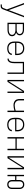

<svg xmlns="http://www.w3.org/2000/svg" viewBox="2608 -3176 783 6040"><g transform="rotate(90 3000.0 -156.5)"><path d="M121 215V177H165Q178 177 191.5 173.5Q205 170 215 160.5Q225 151 230.5 138.5Q236 126 241 113V112Q241 112 241 112Q241 112 241 112L277 18L76 -520H121L299 -39L479 -520H524L281 125Q274 144 265 162.5Q256 181 240.5 194Q225 207 205 211Q185 215 165 215Z M695 0V-520H908Q929 -520 950.5 -518Q972 -516 992.5 -509.5Q1013 -503 1032 -492Q1051 -481 1065 -465Q1079 -449 1085.5 -428Q1092 -407 1092 -386Q1092 -367 1086.5 -348Q1081 -329 1069 -314Q1057 -299 1041 -288.5Q1025 -278 1007 -271Q1029 -265 1050 -254.5Q1071 -244 1087.5 -228Q1104 -212 1112.5 -189.5Q1121 -167 1121 -144Q1121 -120 1112.5 -96.5Q1104 -73 1087 -56Q1070 -39 1048 -28Q1026 -17 1003 -10.5Q980 -4 956 -2Q932 0 908 0ZM738 -289H908Q924 -289 940 -290.5Q956 -292 971.5 -296Q987 -300 1001.5 -307.5Q1016 -315 1027.5 -326.5Q1039 -338 1044.5 -353.5Q1050 -369 1050 -385Q1050 -401 1044.5 -416.5Q1039 -432 1027.5 -443.5Q1016 -455 1001.5 -462.5Q987 -470 971.5 -474.5Q956 -479 940 -480.5Q924 -482 908 -482H738ZM738 -38H908Q926 -38 945 -39.5Q964 -41 982 -45.5Q1000 -50 1017.5 -57.5Q1035 -65 1049 -77.5Q1063 -90 1070.5 -108Q1078 -126 1078 -144Q1078 -163 1070.5 -180.5Q1063 -198 1049 -210.5Q1035 -223 1017.5 -231Q1000 -239 982 -243Q964 -247 945 -248.5Q926 -250 908 -250H738Z M1502 8Q1473 8 1444 3Q1415 -2 1389 -15.5Q1363 -29 1342.5 -50Q1322 -71 1309.5 -97Q1297 -123 1292 -152Q1287 -181 1287 -210V-310Q1287 -339 1292 -367.5Q1297 -396 1309.5 -422Q1322 -448 1342 -469.5Q1362 -491 1388 -504.5Q1414 -518 1442.5 -523Q1471 -528 1500 -528Q1529 -528 1557.5 -523Q1586 -518 1612 -504.5Q1638 -491 1658 -469.5Q1678 -448 1690.5 -422Q1703 -396 1708 -367.5Q1713 -339 1713 -310V-241H1330V-210Q1330 -186 1333.5 -163Q1337 -140 1347 -118.5Q1357 -97 1373.5 -79.5Q1390 -62 1410.5 -50.5Q1431 -39 1454.5 -34.5Q1478 -30 1502 -30Q1520 -30 1538 -32Q1556 -34 1573.5 -38.5Q1591 -43 1607.5 -51.5Q1624 -60 1637.5 -72.5Q1651 -85 1659 -101.5Q1667 -118 1668 -136H1711Q1709 -113 1700 -91Q1691 -69 1675 -51.5Q1659 -34 1638 -22.5Q1617 -11 1594.5 -4Q1572 3 1548.5 5.5Q1525 8 1502 8ZM1330 -279H1670V-310Q1670 -333 1666.5 -356.5Q1663 -380 1653 -401.5Q1643 -423 1627 -440.5Q1611 -458 1590.5 -469.5Q1570 -481 1546.5 -485.5Q1523 -490 1500 -490Q1477 -490 1453.5 -485.5Q1430 -481 1409.5 -469.5Q1389 -458 1373 -440.5Q1357 -423 1347 -401.5Q1337 -380 1333.5 -356.5Q1330 -333 1330 -310Z M1824 0V-38Q1839 -38 1853.5 -42.5Q1868 -47 1879.5 -56.5Q1891 -66 1899 -79Q1907 -92 1912.5 -106Q1918 -120 1920.5 -135Q1923 -150 1924 -165Q1925 -180 1925.5 -195Q1926 -210 1926 -225Q1926 -239 1926 -253Q1926 -267 1926 -281V-520H2305V0H2262V-482H1968V-281Q1968 -277 1968 -273.5Q1968 -270 1968 -267Q1968 -245 1968 -223.5Q1968 -202 1967 -180Q1966 -158 1962.5 -136.5Q1959 -115 1952.5 -94.5Q1946 -74 1934 -55.5Q1922 -37 1905 -23.5Q1888 -10 1866.5 -5Q1845 0 1824 0Z M2495 0V-520H2538V-37L2843 -520H2905V0H2862V-483L2557 0Z M3462 0V-218Q3420 -206 3377 -197.5Q3334 -189 3290 -189Q3263 -189 3236 -194Q3209 -199 3185 -211Q3161 -223 3141.5 -243Q3122 -263 3111.5 -287.5Q3101 -312 3098 -339Q3095 -366 3095 -394V-520H3138V-394Q3138 -372 3140 -349.5Q3142 -327 3151 -307Q3160 -287 3175.5 -271Q3191 -255 3210.5 -245Q3230 -235 3252 -231Q3274 -227 3296 -227Q3339 -227 3380.5 -236Q3422 -245 3462 -257V-520H3505V0Z M3902 8Q3873 8 3844 3Q3815 -2 3789 -15.5Q3763 -29 3742.5 -50Q3722 -71 3709.5 -97Q3697 -123 3692 -152Q3687 -181 3687 -210V-310Q3687 -339 3692 -367.5Q3697 -396 3709.5 -422Q3722 -448 3742 -469.5Q3762 -491 3788 -504.5Q3814 -518 3842.5 -523Q3871 -528 3900 -528Q3929 -528 3957.5 -523Q3986 -518 4012 -504.5Q4038 -491 4058 -469.5Q4078 -448 4090.5 -422Q4103 -396 4108 -367.5Q4113 -339 4113 -310V-241H3730V-210Q3730 -186 3733.5 -163Q3737 -140 3747 -118.5Q3757 -97 3773.5 -79.5Q3790 -62 3810.5 -50.5Q3831 -39 3854.5 -34.5Q3878 -30 3902 -30Q3920 -30 3938 -32Q3956 -34 3973.5 -38.5Q3991 -43 4007.5 -51.5Q4024 -60 4037.5 -72.5Q4051 -85 4059 -101.5Q4067 -118 4068 -136H4111Q4109 -113 4100 -91Q4091 -69 4075 -51.5Q4059 -34 4038 -22.5Q4017 -11 3994.5 -4Q3972 3 3948.5 5.5Q3925 8 3902 8ZM3730 -279H4070V-310Q4070 -333 4066.5 -356.5Q4063 -380 4053 -401.5Q4043 -423 4027 -440.5Q4011 -458 3990.5 -469.5Q3970 -481 3946.5 -485.5Q3923 -490 3900 -490Q3877 -490 3853.5 -485.5Q3830 -481 3809.5 -469.5Q3789 -458 3773 -440.5Q3757 -423 3747 -401.5Q3737 -380 3733.5 -356.5Q3730 -333 3730 -310Z M4295 0V-520H4338V-290H4662V-520H4705V0H4662V-251H4338V0Z M4895 0V-520H4938V-37L5243 -520H5305V0H5262V-483L4957 0Z M5785 8Q5765 8 5745.5 4Q5726 0 5708.5 -10Q5691 -20 5678 -35.5Q5665 -51 5657 -69Q5649 -87 5646 -107Q5643 -127 5643 -147V-241H5523V0H5481V-520H5523V-279H5643V-373Q5643 -393 5646 -413Q5649 -433 5657 -451Q5665 -469 5678 -484.5Q5691 -500 5708.5 -510Q5726 -520 5745.5 -524Q5765 -528 5785 -528Q5805 -528 5825 -524Q5845 -520 5862 -510Q5879 -500 5892 -484.5Q5905 -469 5913 -451Q5921 -433 5924 -413Q5927 -393 5927 -373V-147Q5927 -127 5924 -107Q5921 -87 5913 -69Q5905 -51 5892 -35.5Q5879 -20 5862 -10Q5845 0 5825 4Q5805 8 5785 8ZM5785 -30Q5807 -30 5827.5 -39Q5848 -48 5861.5 -65Q5875 -82 5880 -103.5Q5885 -125 5885 -147V-373Q5885 -395 5880 -416.5Q5875 -438 5861.5 -455Q5848 -472 5827.5 -481Q5807 -490 5785 -490Q5763 -490 5742.5 -481Q5722 -472 5709 -455Q5696 -438 5691 -416.5Q5686 -395 5686 -373V-147Q5686 -125 5691 -103.5Q5696 -82 5709 -65Q5722 -48 5742.5 -39Q5763 -30 5785 -30Z"/></g></svg>

Font: Iosevka SS04 XLt Ex
Style: Regular
Weight: 200
Width: 7
Monospace: yes
Designer: Belleve Invis
Foundry: Belleve Invis
Version: Version 19.0.0; ttfautohint (v1.8.4)